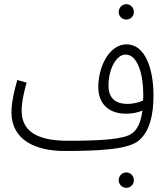

<svg xmlns="http://www.w3.org/2000/svg" viewBox="-20 -704 799 922"><path d="M587 -610C607 -610 623 -627 623 -646C623 -667 607 -684 587 -684C566 -684 550 -667 550 -646C550 -627 566 -610 587 -610ZM290 21C465 21 602 13 650 -32C700 -77 717 -155 717 -245C717 -381 674 -491 588 -491C504 -491 452 -383 452 -286C452 -206 502 -158 585 -158C610 -158 639 -162 664 -173C656 -114 639 -82 615 -64C577 -35 466 -28 306 -28C150 -28 84 -79 84 -173C84 -217 98 -274 108 -307L63 -320C50 -274 35 -214 35 -165C35 -32 150 21 290 21ZM501 -293C501 -374 539 -442 583 -442C642 -442 668 -344 668 -251C668 -240 668 -230 667 -221C645 -211 617 -205 592 -205C545 -205 501 -224 501 -293ZM587 198C607 198 623 181 623 162C623 141 607 124 587 124C566 124 550 141 550 162C550 181 566 198 587 198Z"/></svg>

Font: Noto Sans Arabic UI XCn Lt
Style: Regular
Weight: 300
Width: 2
Designer: Monotype Design Team, Nadine Chahine and Nizar Qandah
Foundry: Monotype Imaging Inc.
Version: Version 2.010